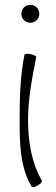

<svg xmlns="http://www.w3.org/2000/svg" viewBox="-20 -767 235 801"><path d="M144 -709C144 -719 140 -729 133 -736C126 -743 117 -747 107 -747C97 -747 87 -743 80 -736C73 -729 69 -719 69 -709C69 -699 73 -690 80 -683C87 -676 97 -672 107 -672C117 -672 126 -676 133 -683C140 -690 144 -699 144 -709ZM82 -538C64 -449 62 -358 62 -267C62 -170 63 -71 112 12C114 16 125 14 137 7C149 0 157 -9 155 -13C111 -89 97 -178 97 -267C97 -355 114 -442 131 -528C132 -533 122 -538 108 -541C95 -544 83 -543 82 -538Z"/></svg>

Font: Nupuram Thin
Style: Regular
Weight: 100
Designer: Santhosh Thottingal (santhosh.thottingal@gmail.com)
Foundry: SMC
Version: Version 1.000